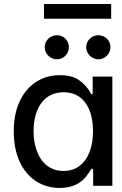

<svg xmlns="http://www.w3.org/2000/svg" viewBox="-20 -928 607 959"><path d="M278.1 10.7C345.9 10.7 386 -15.6 409.4 -45.5C421.2 -60.4 430 -73.5 436.1 -84.5H445.3V0H541.2V-545.5H442.8V-457.7H436.1C423.7 -479 403.1 -512.8 361.9 -535.5C340.9 -546.9 313.6 -552.6 279.1 -552.6C189.6 -552.6 117.9 -506 78.5 -422.2C58.6 -380 48.7 -329.9 48.7 -271.7C48.7 -154.8 90.2 -68.9 159.4 -23.4C193.9 -0.7 233.7 10.7 278.1 10.7ZM297.2 -74.2C231.9 -74.2 187.5 -111.9 164.8 -171.9C153.4 -202.1 147.7 -235.4 147.7 -272.7C147.7 -388.5 201.3 -467.3 297.2 -467.3C361.5 -467.3 405.2 -433.2 427.9 -375C438.9 -345.5 444.6 -311.4 444.6 -272.7C444.6 -194.2 421.2 -132.8 377.5 -99.4C355.8 -82.7 328.8 -74.2 297.2 -74.2ZM263.8 -631.7C298.3 -631.7 324.2 -660.2 324.2 -691.8C324.2 -726.2 298.3 -751.8 263.8 -752.1C231.5 -751.8 203.1 -726.2 203.1 -691.8C203.1 -660.2 231.5 -631.7 263.8 -631.7ZM470.9 -631.7C505.3 -631.7 531.6 -660.2 531.6 -691.8C531.6 -726.2 505.3 -751.8 470.9 -752.1C438.6 -751.8 410.5 -726.2 410.2 -691.8C410.5 -660.2 438.6 -631.7 470.9 -631.7ZM199.6 -908V-834.5H535.2V-908Z"/></svg>

Font: Inter 465
Style: Regular
Weight: 400
Designer: Rasmus Andersson
Foundry: rsms
Version: Version 3.019;Glyphs 3.1.2 (3151)